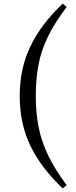

<svg xmlns="http://www.w3.org/2000/svg" viewBox="-20 -842 425 1069"><path d="M179.2 -307.1Q179.2 -213.4 195.1 -133.8Q210.9 -54.2 248.5 23.7Q286.1 101.6 351.1 189L329.1 207Q210 94.7 149.9 -28.8Q89.8 -152.3 89.8 -307.1Q89.8 -461.4 149.9 -585.4Q210 -709.5 329.1 -821.8L351.1 -803.2Q284.2 -714.8 246.6 -637.5Q209 -560.1 194.1 -480.5Q179.2 -400.9 179.2 -307.1Z"/></svg>

Font: Source Han Serif TW SemiBold
Style: Regular
Weight: 600
Designer: Ryoko NISHIZUKA Ë•øÂ°öÊ∂ºÂ≠ê (kana & ideographs); Frank Grie√ühammer (Latin, Greek & Cyrillic); Wenlong ZHANG Âº†ÊñáÈæô 
Foundry: Adobe
Version: Version 2.003;hotconv 1.1.1;makeotfexe 2.6.0